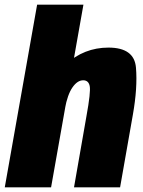

<svg xmlns="http://www.w3.org/2000/svg" viewBox="-50 -805 616 825"><path d="M-29.5 0H169.5L308.5 -785H109.5ZM268 0H466L521 -312.5Q541.5 -428.5 534.2 -514.5Q527 -600.5 416 -600.5Q311 -600.5 232.2 -528.2Q153.5 -456 136.5 -361L229 -338Q240 -398.5 261.2 -429.2Q282.5 -460 307.5 -460Q330.5 -460 335.5 -435Q340.5 -410 321.5 -306Z"/></svg>

Font: Anybody Condensed Black
Style: Italic
Weight: 900
Width: 3
Italic angle: -10°
Version: Version 1.113;gftools[0.9.25]